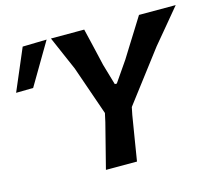

<svg xmlns="http://www.w3.org/2000/svg" viewBox="-204 -842 1097 970"><g transform="rotate(-15 345.0 -357.0)"><path d="M235 0Q250 -59 263.8 -113Q277.5 -167 294.5 -233.5L304.5 -279L215.5 -535.5Q197 -578.5 179 -619.5Q161 -660.5 138.5 -713H312.5Q323 -670 330.2 -638.5Q337.5 -607 344.2 -578.5Q351 -550 358.5 -516.5L390.5 -407H401L474 -513Q496 -548.5 514.5 -578Q533 -607.5 552.8 -639Q572.5 -670.5 599 -713H791Q752 -666 715.2 -621.8Q678.5 -577.5 643.5 -536L443.5 -273L435.5 -233.5Q424.5 -165 415.5 -111.2Q406.5 -57.5 397.5 0ZM-102.5 -493.5Q-79 -548.5 -56 -602.5Q-33 -656.5 -10 -710.5L116 -713.5Q97.5 -682 75 -644.2Q52.5 -606.5 29.8 -567.5Q7 -528.5 -13 -495Z"/></g></svg>

Font: Commissioner Loud SemiBold
Style: Italic
Weight: 600
Italic angle: -12°
Designer: Kostas Bartsokas
Foundry: Kostas Bartsokas
Version: Version 1.000; ttfautohint (v1.8.3)